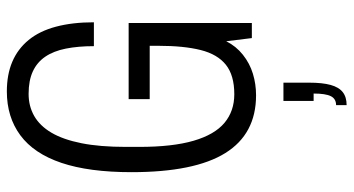

<svg xmlns="http://www.w3.org/2000/svg" viewBox="-250 -488 1008 547"><g transform="rotate(-90 253.5 -214.0)"><path d="M256 12Q146 12 91.5 -75.5Q37 -163 37 -343Q37 -464 63.5 -542.5Q90 -621 142 -659.5Q194 -698 267 -698Q315 -698 351.5 -682.5Q388 -667 413.5 -636Q439 -605 451.5 -558Q464 -511 464 -450H396Q396 -495 389 -530Q382 -565 366 -588.5Q350 -612 324 -624Q298 -636 260 -636Q225 -636 197 -620Q169 -604 149.5 -571Q130 -538 119.5 -485.5Q109 -433 109 -359V-321Q109 -226 126.5 -166Q144 -106 177.5 -78Q211 -50 259 -50Q313 -50 343 -74Q373 -98 385 -146Q397 -194 397 -266V-291H245V-351H462V0H419L410 -73Q396 -45 371.5 -25.5Q347 -6 317.5 3Q288 12 256 12ZM228 270V240Q246 240 253.5 225Q261 210 261 176H240V90H292V163Q292 201 285.5 224.5Q279 248 265 259Q251 270 228 270Z"/></g></svg>

Font: Archivo ExtraCondensed Light
Style: Regular
Weight: 300
Width: 2
Designer: Hector Gatti
Foundry: Omnibus-Type
Version: Version 2.001